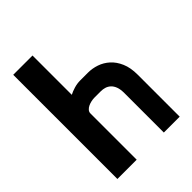

<svg xmlns="http://www.w3.org/2000/svg" viewBox="-208 -790 950 950"><g transform="rotate(-45 267.5 -314.5)"><path d="M377 -226Q377 -253 370.5 -270Q364 -287 353 -297Q342 -307 328.5 -311Q315 -315 302 -315H255Q246 -315 234 -312.5Q222 -310 211.5 -305Q201 -300 194 -292Q187 -284 187 -274V50H52V-679H187V-404Q202 -412 223.5 -418.5Q245 -425 267 -425H321Q351 -425 380.5 -415Q410 -405 434 -383.5Q458 -362 473 -327.5Q488 -293 488 -244V50H377Z"/></g></svg>

Font: BM HANNA Pro
Style: Regular
Weight: 400
Designer: Woowa Brothers : Cheoljun Lim; Soyoung Lee; & Sandoll : Jooyeon Kang;
Foundry: Sandoll Communications Inc.
Version: Version 1.000;PS 1;hotconv 16.6.51;makeotf.lib2.5.65220